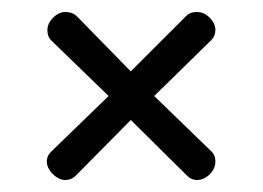

<svg xmlns="http://www.w3.org/2000/svg" viewBox="-20 -435 438 320"><path d="M58 -166Q58 -175 65 -182L161 -275L65 -368Q59 -374 59 -385Q59 -396 68.5 -405.5Q78 -415 89 -415Q100 -415 107 -409L198 -316L291 -409Q297 -415 308 -415Q320 -415 329.5 -405.5Q339 -396 339 -385Q339 -375 332 -368L237 -275L333 -182Q339 -176 339 -166Q339 -154 329.5 -144.5Q320 -135 308 -135Q299 -135 292 -142L198 -235L106 -142Q99 -135 89 -135Q78 -135 68 -145Q58 -155 58 -166Z"/></svg>

Font: Terminal Dosis
Style: Regular
Weight: 400
Designer: Edgar Tolentino, Pablo Impallari, Igino Marini
Foundry: Edgar Tolentino, Pablo Impallari, Igino Marini
Version: Version 1.007